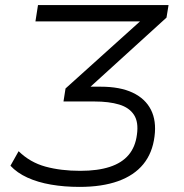

<svg xmlns="http://www.w3.org/2000/svg" viewBox="-20 -725 720 753"><path d="M292 8Q232 8 180 -1Q128 -10 87.5 -28.5Q47 -47 21 -75L53 -132Q98 -88 158.5 -71.5Q219 -55 295 -55Q363 -55 410.5 -70.5Q458 -86 484.5 -117.5Q511 -149 517 -197Q524 -246 505.5 -274.5Q487 -303 447.5 -315Q408 -327 350 -327H229L237 -378L559 -668L558 -641H119L129 -705H641L633 -656L313 -365L304 -385H375Q451 -385 500.5 -361.5Q550 -338 572 -294.5Q594 -251 586 -190Q578 -125 542 -81Q506 -37 443 -14.5Q380 8 292 8Z"/></svg>

Font: Nunito Sans 7pt Light
Style: Italic
Weight: 300
Italic angle: -9°
Designer: Vernon Adams
Foundry: Vernon Adams
Version: Version 3.101;gftools[0.9.27]